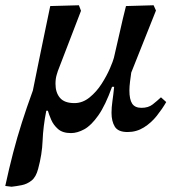

<svg xmlns="http://www.w3.org/2000/svg" viewBox="-66 -493 660 730"><path d="M-22 217 -46 214Q-31 145 -16 87.5Q-1 30 17 -26.5Q35 -83 59 -149Q70 -203 81.5 -260Q93 -317 104.5 -371.5Q116 -426 125 -470L234 -473L242 -452L154 -223Q154 -223 149.5 -208.5Q145 -194 145 -174Q145 -141 162 -121Q179 -101 217 -101Q248 -101 274.5 -122.5Q301 -144 320.5 -174.5Q340 -205 352 -233Q364 -261 367 -273Q378 -319 389.5 -371Q401 -423 413 -470L518 -473L527 -453L433 -217Q431 -203 428.5 -183.5Q426 -164 426 -149Q426 -115 436.5 -99Q447 -83 472 -83Q498 -83 514.5 -96Q531 -109 546 -123L566 -105Q551 -79 530 -52.5Q509 -26 481 -8.5Q453 9 419 9Q383 9 370.5 -11.5Q358 -32 358 -64Q358 -85 361.5 -109Q365 -133 368 -163H360Q335 -93 308 -54.5Q281 -16 254.5 -1.5Q228 13 204 13Q172 13 154.5 -2.5Q137 -18 128.5 -38Q120 -58 116 -72H110Q98 -11 96 41.5Q94 94 79 149Q71 180 54 193.5Q37 207 16.5 211Q-4 215 -22 217Z"/></svg>

Font: STIX Two Text SemiBold
Style: Italic
Weight: 600
Italic angle: -12°
Designer: Ross Mills, John Hudson & Paul Hanslow, Tiro Typeworks Ltd; with prior portions MicroPress Inc. and Coen Hoffman, Elsevi
Foundry: Tiro Typeworks Ltd
Version: Version 2.13 b171